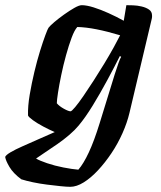

<svg xmlns="http://www.w3.org/2000/svg" viewBox="-86 -520 621 740"><path d="M185 200Q171 200 147 197.5Q123 195 95 191.5Q67 188 41 182.5Q15 177 -4 171Q-35 148 -49.5 123.5Q-64 99 -66 85Q-64 78 -45.5 67Q-27 56 1.5 43.5Q30 31 62.5 16.5Q95 2 125 -11Q104 -20 80.5 -32.5Q57 -45 40.5 -57Q24 -69 22 -75Q21 -111 28.5 -155Q36 -199 46.5 -243Q57 -287 68.5 -324Q80 -361 89 -385Q98 -409 101 -413Q107 -421 123.5 -435Q140 -449 161 -464Q182 -479 200.5 -489.5Q219 -500 229 -500Q248 -500 275 -491.5Q302 -483 332 -469.5Q362 -456 391 -440L401 -500Q410 -500 426.5 -499.5Q443 -499 460 -495Q477 -491 488.5 -483Q500 -475 500 -460Q500 -458 500 -454.5Q500 -451 499 -448L413 -85Q404 -47 386 -6.5Q368 34 343.5 70.5Q319 107 291.5 136.5Q264 166 236.5 183Q209 200 185 200ZM216 134Q236 111 256.5 67Q277 23 298 -45L356 -233Q364 -258 370.5 -276.5Q377 -295 381 -301L376 -304Q355 -262 327.5 -211Q300 -160 271.5 -113.5Q243 -67 217 -36Q203 -19 181.5 -0.5Q160 18 135.5 35Q111 52 89 66.5Q67 81 53 91Q66 99 95.5 109Q125 119 158.5 125.5Q192 132 216 134ZM186 -91Q190 -91 203.5 -107Q217 -123 235.5 -150Q254 -177 275 -209.5Q296 -242 316 -275Q336 -308 352 -337Q368 -366 377 -384Q327 -399 286.5 -407Q246 -415 212 -416Q201 -404 190 -374.5Q179 -345 168.5 -307Q158 -269 150 -230.5Q142 -192 137.5 -162.5Q133 -133 133 -122Q142 -111 160 -101Q178 -91 186 -91Z"/></svg>

Font: Texturina 12pt
Style: Bold Italic
Weight: 700
Italic angle: -11°
Designer: Guillermo Torres Carreño
Foundry: Omnibus-Type
Version: Version 1.002